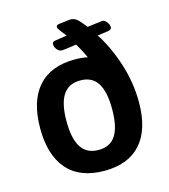

<svg xmlns="http://www.w3.org/2000/svg" viewBox="-108 -801 785 894"><g transform="rotate(-15 284.5 -354.0)"><path d="M523 -261Q523 -130 462.5 -61.5Q402 7 286 7Q169 7 108 -62Q47 -131 47 -261Q47 -392 108 -461Q169 -530 286 -530Q319 -530 347 -524Q335 -552 310 -595Q246 -586 240 -586Q227 -586 216.5 -598Q206 -610 206 -624Q206 -638 225 -639L278 -647Q274 -652 259 -671Q244 -690 244 -697Q244 -708 262 -709L312 -715Q333 -715 346 -703Q358 -693 383 -661L455 -670Q467 -670 477 -657Q487 -644 487 -632Q487 -620 469 -617L418 -610Q464 -539 493.5 -447Q523 -355 523 -261ZM394 -262Q394 -346 367.5 -387.5Q341 -429 285 -429Q228 -429 201 -387.5Q174 -346 174 -262Q174 -177 201 -135.5Q228 -94 285 -94Q341 -94 367.5 -135.5Q394 -177 394 -262Z"/></g></svg>

Font: Asap-SemiBold
Style: Regular
Weight: 600
Designer: Pablo Cosgaya
Foundry: Omnibus-Type
Version: Version 2.000; ttfautohint (v1.8)